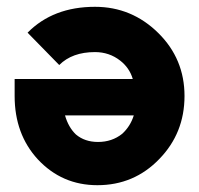

<svg xmlns="http://www.w3.org/2000/svg" viewBox="-20 -532 585 564"><path d="M23 -300V-250Q23 -194 40 -147.5Q57 -101 91 -64Q162 12 266 12Q374 12 448 -65Q522 -141 522 -250Q522 -359 445 -435Q367 -512 259 -512Q136 -512 61 -436L154 -341Q192 -379 259 -379Q301 -379 333 -354Q346 -344 355.5 -330.5Q365 -317 370 -300ZM268 -115Q229 -115 203 -137Q181 -158 171 -193H373Q363 -161 339 -139Q309 -115 268 -115Z"/></svg>

Font: Unageo
Style: Bold
Weight: 700
Designer: Richard Sepsi
Foundry: Richard Sepsi
Version: Version 2.000